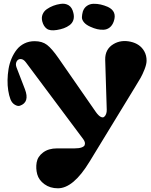

<svg xmlns="http://www.w3.org/2000/svg" viewBox="-20 -996 811 1031"><path d="M285.2 -835Q248.5 -829.1 231.2 -841.8Q213.9 -854.5 207 -880.9Q201.7 -901.4 208.7 -918.7Q215.8 -936 231.7 -947Q247.6 -958 266.1 -965.1Q284.7 -972.2 305.2 -975.1Q329.6 -979 348.4 -967.8Q367.2 -956.5 374 -926.8Q379.4 -905.3 373.8 -888.4Q368.2 -871.6 354 -861.1Q339.8 -850.6 323 -844.5Q306.2 -838.4 285.2 -835ZM465.8 -852.1Q442.4 -862.3 430.9 -876.2Q419.4 -890.1 419.9 -904.1Q420.4 -918 424.8 -934.1Q431.6 -954.1 447 -964.6Q462.4 -975.1 481.9 -975.6Q501.5 -976.1 520.8 -971.7Q540 -967.3 559.1 -959Q609.9 -935.1 590.8 -880.9Q583.5 -859.9 569.3 -848.6Q555.2 -837.4 537.4 -836.4Q519.5 -835.4 502.2 -839.4Q484.9 -843.3 465.8 -852.1ZM553.2 -407.2 544.9 -674.8Q543.5 -732.4 590.3 -759.8Q630.4 -783.2 681.2 -772Q731.9 -760.7 754.4 -721.2Q767.6 -698.2 767.1 -668.9Q766.6 -649.9 756.1 -623.3Q745.6 -596.7 735.1 -578.1Q724.6 -559.6 706.1 -529.8L460.9 -127.9Q374 15.1 291 15.1Q249 15.1 218.8 -6.8Q188.5 -28.8 179.9 -60.3Q171.4 -91.8 176.8 -123.5Q182.1 -155.3 211.4 -177.2Q240.7 -199.2 286.1 -199.2H379.9Q403.8 -199.2 417.7 -204.1Q431.6 -209 434.6 -216.8Q437.5 -224.6 435.3 -232.7Q433.1 -240.7 426.8 -249L119.1 -661.1Q106 -678.7 91.1 -679Q76.2 -679.2 69.1 -665.5Q62 -651.9 68.8 -633.8L113.8 -517.1Q140.6 -446.8 86.9 -428.2Q75.2 -424.3 59.6 -433.6Q43.9 -442.9 36.1 -462.9Q28.3 -483.4 24.2 -510Q20 -536.6 20.5 -566.4Q21 -596.2 25.9 -625.7Q30.8 -655.3 42.2 -682.1Q53.7 -709 70.1 -729.7Q86.4 -750.5 111.1 -762.7Q135.7 -774.9 166 -774.9Q206.5 -774.9 232.4 -755.1Q258.3 -735.4 293.9 -684.1L495.1 -394Q508.8 -375 520.3 -368.9Q531.7 -362.8 538.8 -368.2Q545.9 -373.5 549.8 -384Q553.7 -394.5 553.2 -407.2Z"/></svg>

Font: Pilowlava
Style: Regular
Weight: 400
Designer: Anton Moglia, Jérémy Landes, Maksym Kobuzan (Cyrillic), Velvetyne Type Foundry
Foundry: Anton Moglia, Jérémy Landes, Velvetyne Type Foundry
Version: Version 1.001;hotconv 1.0.109;makeotfexe 2.5.65596